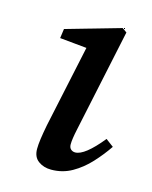

<svg xmlns="http://www.w3.org/2000/svg" viewBox="-79 -505 451 571"><g transform="rotate(15 146.0 -220.0)"><path d="M76 -38Q76 -51 78.5 -69Q81 -87 86 -113L143 -380L160 -364L57 -374L61 -403L229 -451L243 -441L176 -125Q169 -93 169 -77Q169 -67 174.5 -62Q180 -57 188 -57Q217 -57 268 -120L292 -102Q273 -74 249 -48Q225 -22 196 -5.5Q167 11 132 11Q109 11 92.5 -1Q76 -13 76 -38Z"/></g></svg>

Font: Lisu Bosa SemiBold
Style: Italic
Weight: 600
Italic angle: -19°
Designer: David Morse, Annie Olsen, Victor Gaultney, Frank Grießhammer (Latin)
Foundry: SIL International
Version: Version 2.000